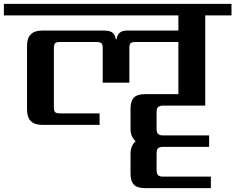

<svg xmlns="http://www.w3.org/2000/svg" viewBox="-40 -642 1210 987"><path d="M1015 -99H799Q780 -99 772.5 -91.5Q765 -84 765 -66V21Q765 39 772.5 46.5Q780 54 799 54H1035V113H799Q780 113 772.5 120.5Q765 128 765 146V233Q765 251 772.5 258.5Q780 266 799 266H1044V325H706Q666 325 648.5 307.5Q631 290 631 250V147Q631 108 657 84Q631 60 631 21V-83Q631 -123 648.5 -140.5Q666 -158 706 -158H877V-426H657Q638 -426 631.5 -420Q625 -414 625 -394V-217H488V-394Q488 -413 481.5 -419.5Q475 -426 455 -426H269Q250 -426 243.5 -420Q237 -414 237 -394V-91Q237 -72 243.5 -65.5Q250 -59 269 -59H472V0H177Q99 0 99 -78V-407Q99 -485 177 -485H493Q524 -485 538 -474.5Q552 -464 555 -440H559Q565 -485 613 -485H877V-563H-20V-622H1150V-563H1015Z"/></svg>

Font: Sarpanch SemiBold
Style: Regular
Weight: 600
Designer: Manushi Parikh (Devanagari and Latin), Jyotish Sonowal (Devanagari)
Foundry: Indian Type Foundry
Version: Version 2.004;PS 1.0;hotconv 1.0.78;makeotf.lib2.5.61930; tt